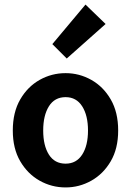

<svg xmlns="http://www.w3.org/2000/svg" viewBox="-20 -809 574 840"><path d="M267 11Q206 11 153.5 -18.5Q101 -48 68.5 -103.5Q36 -159 36 -238Q36 -318 68.5 -374Q101 -430 153.5 -459.5Q206 -489 267 -489Q327 -489 379.5 -459.5Q432 -430 464.5 -374Q497 -318 497 -238Q497 -159 464.5 -103.5Q432 -48 379.5 -18.5Q327 11 267 11ZM267 -93Q314 -93 339.5 -132.5Q365 -172 365 -238Q365 -304 339.5 -344Q314 -384 267 -384Q219 -384 194 -344Q169 -304 169 -238Q169 -172 194 -132.5Q219 -93 267 -93ZM272 -553 209 -616 354 -789 442 -704Z"/></svg>

Font: Narnoor
Style: Bold
Weight: 700
Designer: S. Sridhar Murthy
Foundry: SIL International
Version: Version 3.000